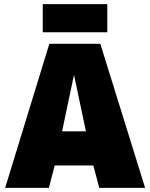

<svg xmlns="http://www.w3.org/2000/svg" viewBox="-20 -914 731 934"><path d="M5 0 220 -701H468L686 0H463L434 -109H246L218 0ZM282 -275H398L340 -550ZM188 -757V-894H502V-757Z"/></svg>

Font: Georama ExtraBold
Style: Regular
Weight: 800
Designer: Jean-Baptiste Levee
Foundry: Production Type
Version: Version 1.001